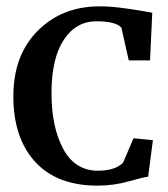

<svg xmlns="http://www.w3.org/2000/svg" viewBox="-20 -576 527 604"><path d="M287 8Q159 8 90.5 -67Q22 -142 22 -273Q22 -402 98.5 -479Q175 -556 293 -556Q324 -556 356.5 -552Q389 -548 422 -542.5Q455 -537 459 -536L452 -386H385L362 -489Q344 -509 283 -509Q219 -509 180.5 -450.5Q142 -392 142 -283Q142 -176 179 -107.5Q216 -39 288 -39Q342 -39 367 -64L400 -141L461 -135L446 -20Q433 -19 385 -5.5Q337 8 287 8Z"/></svg>

Font: Aikya SemiBold
Style: Regular
Weight: 600
Designer: Neelakash Kshetrimayum (Latin subset based on Merriweather by Eben Sorkin)
Foundry: Brand New Type
Version: Version 1.00 b005